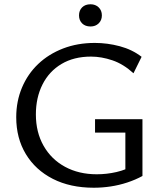

<svg xmlns="http://www.w3.org/2000/svg" viewBox="-20 -869 761 899"><path d="M419 10Q309 10 227.5 -31.5Q146 -73 101 -147.5Q56 -222 56 -320Q56 -395 83 -459Q110 -523 159 -569.5Q208 -616 275.5 -642Q343 -668 424 -668Q483 -668 541 -652.5Q599 -637 643 -603L605 -526Q558 -569 506.5 -586.5Q455 -604 406 -604Q326 -604 268 -569.5Q210 -535 179 -473.5Q148 -412 148 -333Q148 -250 184 -186.5Q220 -123 284.5 -88Q349 -53 433 -53Q480 -53 525.5 -63.5Q571 -74 610 -97L567 -45V-248H425V-311H647V-45Q614 -27 576 -14.5Q538 -2 498.5 4Q459 10 419 10ZM404 -745Q379 -745 364.5 -759.5Q350 -774 350 -797Q350 -820 364.5 -834.5Q379 -849 404 -849Q427 -849 442 -834.5Q457 -820 457 -797Q457 -774 442 -759.5Q427 -745 404 -745Z"/></svg>

Font: Ysabeau Office Medium
Style: Regular
Weight: 500
Designer: Christian Thalmann (Catharsis Fonts)
Version: Version 2.001;gftools[0.9.30]; featfreeze: tnum,lnum,ss02